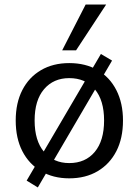

<svg xmlns="http://www.w3.org/2000/svg" viewBox="-20 -774 609 843"><path d="M284 9Q213 9 160 -22.5Q107 -54 78 -110.5Q49 -167 49 -245Q49 -322 78 -378.5Q107 -435 160 -466Q213 -497 284 -497Q356 -497 409 -466Q462 -435 491 -378Q520 -321 520 -245Q520 -167 491 -110.5Q462 -54 409 -22.5Q356 9 284 9ZM284 -58Q355 -58 396 -107Q437 -156 437 -245Q437 -334 396 -382.5Q355 -431 284 -431Q215 -431 173.5 -382.5Q132 -334 132 -245Q132 -156 173.5 -107Q215 -58 284 -58ZM146 49 97 19 423 -537 472 -508ZM253 -553 356 -754H446L314 -553Z"/></svg>

Font: Nunito Sans 11pt
Style: Regular
Weight: 400
Version: Version 3.101;gftools[0.9.27]